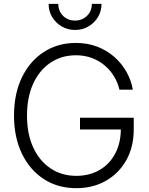

<svg xmlns="http://www.w3.org/2000/svg" viewBox="-20 -959 766 989"><path d="M373 10.3Q277.8 10.3 205.6 -36.6Q133.3 -83.5 92.8 -167.7Q52.2 -252 52.2 -363.3Q52.2 -476.1 92.8 -560.1Q133.3 -644 205.3 -690.9Q277.3 -737.8 370.6 -737.8Q430.7 -737.8 480.5 -718.8Q530.3 -699.7 568.4 -666.3Q606.4 -632.8 631.1 -589.4Q655.8 -545.9 664.1 -497.1H595.2Q586.9 -533.2 567.6 -565.2Q548.3 -597.2 519.3 -621.8Q490.2 -646.5 452.9 -660.4Q415.5 -674.3 371.1 -674.3Q297.4 -674.3 240.2 -636.2Q183.1 -598.1 151.1 -528.3Q119.1 -458.5 119.1 -363.3Q119.1 -269 151.1 -199.5Q183.1 -129.9 240.5 -91.6Q297.9 -53.2 373 -53.2Q440.4 -53.2 492.2 -83Q543.9 -112.8 573.2 -167.5Q602.5 -222.2 602.5 -295.9L624.5 -292H392.1V-352.5H668.9V-292.5Q668.9 -202.6 630.9 -134.5Q592.8 -66.4 526.1 -28.1Q459.5 10.3 373 10.3ZM366.7 -804.7Q328.6 -804.7 297.9 -822.8Q267.1 -840.8 248.8 -871.1Q230.5 -901.4 230.5 -939H280.3Q280.3 -901.9 304.9 -877.4Q329.6 -853 366.7 -853Q403.3 -853 428.2 -877.4Q453.1 -901.9 453.1 -939H502.9Q502.9 -901.4 484.6 -871.1Q466.3 -840.8 435.5 -822.8Q404.8 -804.7 366.7 -804.7Z"/></svg>

Font: Inter 24pt Light
Style: Regular
Weight: 300
Designer: Rasmus Andersson
Foundry: rsms
Version: Version 4.001;git-66647c0bb